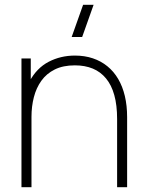

<svg xmlns="http://www.w3.org/2000/svg" viewBox="-20 -785 613 805"><path d="M324.5 -630H280.5L328.5 -765H372.5ZM471 0V-286Q471 -344 459.2 -386.2Q447.5 -428.5 424.5 -456.2Q401.5 -484 368.8 -497.5Q336 -511 294 -511Q244.5 -511 209.8 -493.8Q175 -476.5 153.5 -446.5Q132 -416.5 122 -377.5Q112 -338.5 112 -295L73 -294Q73 -386.5 103.5 -443.2Q134 -500 184.2 -526Q234.5 -552 294 -552Q335 -552 369.2 -540.5Q403.5 -529 430.2 -507.2Q457 -485.5 475.5 -454Q494 -422.5 503.5 -382.2Q513 -342 513 -294V0ZM70 0V-540H109V-430H112V0Z"/></svg>

Font: Manrope ExtraLight
Style: Regular
Weight: 200
Designer: Mikhail Sharanda
Foundry: Mikhail Sharanda
Version: Version 4.505